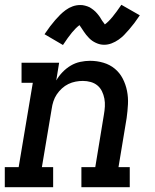

<svg xmlns="http://www.w3.org/2000/svg" viewBox="-29 -782 649 802"><path d="M-9 0V-84H49L108 -436H61V-520H218L206 -446Q217 -465 232.5 -481Q248 -497 266.5 -508Q285 -519 306 -523.5Q327 -528 347 -528Q376 -528 403 -520Q430 -512 450.5 -495Q471 -478 483.5 -454Q496 -430 501.5 -402.5Q507 -375 505.5 -346.5Q504 -318 500 -289L466 -84H513V0H311V-84H369L405 -303Q408 -320 409 -337Q410 -354 407 -370Q404 -386 397 -400.5Q390 -415 378 -425Q366 -435 350 -439.5Q334 -444 317 -444Q302 -444 286.5 -441Q271 -438 256.5 -431Q242 -424 229.5 -412.5Q217 -401 208 -387.5Q199 -374 194 -358.5Q189 -343 187 -328L146 -84H193V0ZM234 -594 157 -639Q169 -657 180 -671.5Q191 -686 201.5 -698Q212 -710 222 -720Q232 -730 245.5 -740Q259 -750 274.5 -755.5Q290 -761 306 -761Q311 -761 316 -760.5Q321 -760 326 -758.5Q331 -757 336 -755.5Q341 -754 345.5 -751.5Q350 -749 354 -746Q358 -743 361.5 -740.5Q365 -738 369 -734Q373 -730 376.5 -726Q380 -722 383 -718Q386 -714 388.5 -710.5Q391 -707 393 -703Q395 -699 398 -695Q401 -691 404 -687Q407 -683 409 -680Q424 -691 440.5 -711Q457 -731 478 -762L555 -718Q543 -700 532 -685.5Q521 -671 510.5 -659Q500 -647 490 -636.5Q480 -626 466.5 -616.5Q453 -607 437.5 -601Q422 -595 406 -595Q397 -595 388.5 -597Q380 -599 371.5 -603Q363 -607 356.5 -611.5Q350 -616 343 -623Q336 -630 331 -636.5Q326 -643 321.5 -649.5Q317 -656 311.5 -664.5Q306 -673 303 -677Q288 -666 271.5 -646Q255 -626 234 -594Z"/></svg>

Font: Iosevka Etoile Medium Oblique
Style: Regular
Weight: 500
Italic angle: -9°
Designer: Belleve Invis
Foundry: Belleve Invis
Version: Version 15.5.2; ttfautohint (v1.8.4)